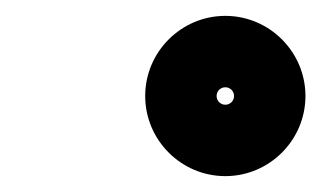

<svg xmlns="http://www.w3.org/2000/svg" viewBox="-20 -576 405 242"><path d="M275 -455C275 -448.9 270.1 -444 264 -444C257.9 -444 253 -448.9 253 -455C253 -461.1 257.9 -466 264 -466C270.1 -466 275 -461.1 275 -455ZM163 -455C163 -399.4 208.4 -354 264 -354C319.6 -354 365 -399.4 365 -455C365 -510.6 319.6 -556 264 -556C208.4 -556 163 -510.6 163 -455Z"/></svg>

Font: FRB American Cursive Guidelines Black
Style: Bold Italic
Weight: 900
Italic angle: -25°
Version: Version 2.0;Modular Font Editor K font №1